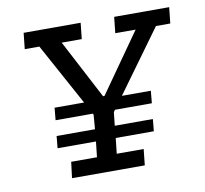

<svg xmlns="http://www.w3.org/2000/svg" viewBox="-64 -590 705 660"><g transform="rotate(-10 288.5 -260.5)"><path d="M143 -56H233L239 -110H105L109 -152H243L247 -202L245 -206H115L119 -249H222L104 -465H53L59 -521H258L252 -465H182L290 -259H295L440 -465H369L375 -521H567L561 -465H511L354 -249H455L451 -206H322L317 -198L312 -152H445L441 -110H308L302 -56H396L390 0H136Z"/></g></svg>

Font: Zilla Slab Regular
Style: Italic
Weight: 400
Italic angle: -6°
Designer: Typotheque.com
Foundry: Typotheque type foundry
Version: Version 1.1; 2017; ttfautohint (v1.6)